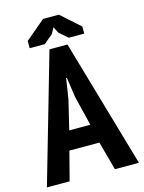

<svg xmlns="http://www.w3.org/2000/svg" viewBox="-131 -945 763 1020"><g transform="rotate(-15 250.0 -435.0)"><path d="M328 -158H163L122 0H-3L200 -705H299L503 0H371ZM190 -262H306L266 -425L250 -535H246L229 -424ZM209 -870H296L400 -777V-738H315L268 -779L251 -813L233 -780L183 -738H100V-778Z"/></g></svg>

Font: PT Sans Narrow
Style: Bold
Weight: 700
Width: 3
Designer: A.Korolkova, O.Umpeleva, V.Yefimov
Foundry: ParaType Ltd
Version: Version 2.003W OFL